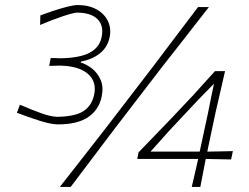

<svg xmlns="http://www.w3.org/2000/svg" viewBox="-20 -741 987 761"><path d="M210 -248Q182.5 -248 137 -262.5Q91.5 -277 47 -294L59 -326Q105 -306 144 -292Q183 -278 209 -278Q279.5 -279.5 311.8 -301.2Q344 -323 353 -365Q364.5 -417.5 327.5 -449Q290.5 -480.5 213 -481Q203.5 -480.5 193.8 -480.2Q184 -480 175 -480L181 -511Q190 -511 199.5 -510.8Q209 -510.5 218 -510Q295.5 -511 335.2 -532Q375 -553 383 -595Q392 -639.5 366.5 -665Q341 -690.5 286 -691Q272.5 -691 229.5 -676.8Q186.5 -662.5 139 -642L140 -680Q158.5 -687 187.5 -696.8Q216.5 -706.5 244.5 -713.8Q272.5 -721 288 -721Q332 -721 363.2 -703.5Q394.5 -686 408.2 -656.5Q422 -627 414 -591Q405 -551.5 374 -528Q343 -504.5 301 -497L300 -493Q322 -487 344.2 -469.8Q366.5 -452.5 378.8 -424.5Q391 -396.5 383 -358Q372.5 -306.5 330 -277.2Q287.5 -248 210 -248ZM217 0Q260.5 -55.5 301.8 -108.2Q343 -161 396 -229L588 -479Q642 -550.5 682.2 -603.8Q722.5 -657 765 -713H808Q778 -674.5 750.2 -639Q722.5 -603.5 692.5 -565Q662.5 -526.5 625 -479L433 -229Q381.5 -161 341.8 -108.2Q302 -55.5 260 0ZM740 0Q746.5 -28.5 752.5 -54Q758.5 -79.5 765.5 -111H524L529 -137Q545.5 -154 569.5 -179Q593.5 -204 619.2 -230.5Q645 -257 666 -279L747 -365Q768 -388.5 789.5 -412.2Q811 -436 832 -459H872Q862.5 -417 853.2 -377Q844 -337 835 -298L801.5 -140Q826 -140.5 854.2 -141Q882.5 -141.5 903 -142L896 -109Q875.5 -109.5 847.8 -110Q820 -110.5 795.5 -111Q789 -78 784.2 -53Q779.5 -28 774 0ZM649 -221Q629 -198.5 611.8 -179.2Q594.5 -160 576.5 -140H771.5L804 -291Q810 -321 816 -351Q822 -381 828 -409Q811.5 -392.5 795 -375.5Q778.5 -358.5 761 -340.5Z"/></svg>

Font: Commissioner Loud Thin
Style: Italic
Weight: 100
Italic angle: -12°
Designer: Kostas Bartsokas
Foundry: Kostas Bartsokas
Version: Version 1.000; ttfautohint (v1.8.3)